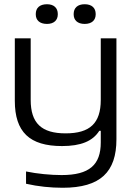

<svg xmlns="http://www.w3.org/2000/svg" viewBox="-20 -681 620 907"><path d="M530 -23V-500H456V-209C456 -99 405 -51 290 -51C176 -51 125 -99 125 -209V-500H50V-205C50 -57 120 9 273 9C362 9 418 -14 449 -63H456V-8C456 98 402 146 271 146C220 146 156 140 103 129V187C160 200 219 206 276 206C455 206 530 131 530 -23ZM149 -613C149 -586 167 -568 202 -568C235 -568 253 -586 253 -613V-615C253 -643 235 -661 202 -661C167 -661 149 -643 149 -615ZM328 -613C328 -586 346 -568 380 -568C414 -568 432 -586 432 -613V-615C432 -643 414 -661 380 -661C346 -661 328 -643 328 -615Z"/></svg>

Font: LT Wave Light
Style: Regular
Weight: 300
Designer: Daniel Lyons
Version: Version 2.5 (Glyphs App)